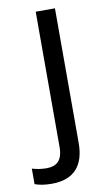

<svg xmlns="http://www.w3.org/2000/svg" viewBox="-143 -580 489 865"><g transform="rotate(-10 101.5 -148.0)"><path d="M22 240C127 240 173 180 173 80V-536H85V83C85 148 54 167 11 167C-15 167 -35 163 -55 157V228C-37 235 -12 240 22 240Z"/></g></svg>

Font: Noto Sans Inscriptional Parthian
Style: Regular
Weight: 400
Designer: Monotype Design Team
Foundry: Monotype Imaging Inc.
Version: Version 2.003